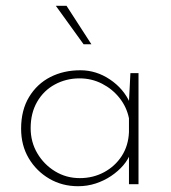

<svg xmlns="http://www.w3.org/2000/svg" viewBox="-20 -637 590 664"><path d="M250 7Q195 7 150.5 -19Q106 -45 79.5 -89.5Q53 -134 53 -192Q53 -256 80.5 -301.5Q108 -347 154 -370.5Q200 -394 258 -394Q313 -394 360.5 -362Q408 -330 430 -280L425 -266L431 -384H459V0H426V-125L432 -109Q424 -86 406.5 -65.5Q389 -45 364.5 -28.5Q340 -12 311 -2.5Q282 7 250 7ZM256 -21Q302 -21 340 -41.5Q378 -62 401 -97.5Q424 -133 426 -180V-228Q418 -267 393.5 -298Q369 -329 333 -347.5Q297 -366 255 -366Q209 -366 170 -345Q131 -324 108.5 -285Q86 -246 86 -194Q86 -146 109 -107Q132 -68 170.5 -44.5Q209 -21 256 -21ZM173 -617H210L296 -484H269Z"/></svg>

Font: Josefin Sans Thin ExtraLight
Style: Regular
Weight: 250
Version: Version 2.001